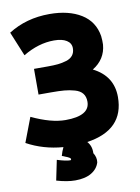

<svg xmlns="http://www.w3.org/2000/svg" viewBox="-102 -796 797 1096"><g transform="rotate(-10 296.5 -248.5)"><path d="M349 28Q374 55 372 97Q389 123 385 152Q374 189 338 210.5Q302 232 244 232Q197 232 136 214L160 98Q211 114 236 114Q244 112 239 103Q231 95 192 81Q199 55 210 33Q95 24 0 -28L54 -170Q166 -117 249 -117Q390 -117 390 -199Q390 -228 375.5 -246.5Q361 -265 331 -273.5Q301 -282 271 -284.5Q241 -287 194 -287H122V-436H203Q237 -436 261.5 -438.5Q286 -441 310.5 -448.5Q335 -456 348 -472.5Q361 -489 361 -514Q361 -543 335 -559.5Q309 -576 262 -576Q172 -576 82 -522L24 -663Q128 -729 263 -729Q374 -729 446 -684.5Q518 -640 532 -554Q535 -527 534 -504Q527 -420 452 -374Q566 -317 566 -195Q566 -4 349 28Z"/></g></svg>

Font: Repo
Style: ExtraBold
Weight: 800
Designer: Stefan Peev
Foundry: Context Ltd
Version: Version 001.000